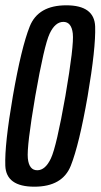

<svg xmlns="http://www.w3.org/2000/svg" viewBox="-24 -700 379 724"><path d="M105.5 4Q211.5 4 243 -75.2Q274.5 -154.5 306.5 -337.5Q337.5 -520 334.8 -600Q332 -680 226 -680Q120 -680 88.2 -600.5Q56.5 -521 24.5 -337.5Q-7 -154.5 -4 -75.2Q-1 4 105.5 4ZM116.5 -58Q85.5 -58 81 -102.8Q76.5 -147.5 109 -337.5Q142.5 -529 163.2 -573.2Q184 -617.5 215 -617.5Q245.5 -617.5 250.5 -573.5Q255.5 -529.5 222.5 -337.5Q189 -147.5 168 -102.8Q147 -58 116.5 -58Z"/></svg>

Font: Anybody ExtraCondensed
Style: Italic
Weight: 400
Width: 2
Italic angle: -10°
Version: Version 1.113;gftools[0.9.25]